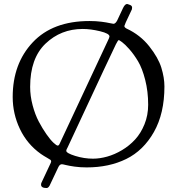

<svg xmlns="http://www.w3.org/2000/svg" viewBox="-20 -828 893 968"><path d="M44 -339Q44 -507 145 -614.5Q246 -722 431 -722Q464 -722 491 -718.5Q518 -715 533 -711.5Q548 -708 552 -708Q562 -708 571 -725L600 -787Q610 -808 621 -808Q623 -808 627.5 -806Q632 -804 633 -804Q646 -800 646 -790Q646 -785 645 -781L614 -715Q607 -699 607 -697Q607 -690 618 -684Q687 -652 732.5 -594.5Q778 -537 793.5 -486.5Q809 -436 809 -392Q809 -256 756 -162.5Q703 -69 616.5 -26.5Q530 16 417 16Q384 16 356 12Q328 8 312 4Q296 0 292 0Q281 0 274 15L230 108Q223 120 215 120Q187 120 187 103Q187 96 190 91L236 -7Q238 -13 238 -14Q238 -19 234.5 -22Q231 -25 216.5 -33Q202 -41 186 -52Q117 -101 80.5 -177.5Q44 -254 44 -339ZM132 -390Q132 -344 144.5 -297Q157 -250 175.5 -215Q194 -180 214 -151.5Q234 -123 249.5 -108.5Q265 -94 271 -94Q277 -94 281 -104L522 -619Q532 -639 532 -644Q532 -659 484.5 -670.5Q437 -682 397 -682Q287 -682 209.5 -608Q132 -534 132 -390ZM314 -68Q314 -56 359 -42Q404 -28 449 -28Q483 -28 520.5 -38.5Q558 -49 595 -71Q632 -93 661 -124.5Q690 -156 708.5 -201.5Q727 -247 727 -300Q727 -367 712 -425.5Q697 -484 676 -519Q655 -554 632.5 -579.5Q610 -605 595.5 -615.5Q581 -626 579 -626Q575 -626 564.5 -605Q554 -584 503 -475Q409 -272 321 -85Q314 -73 314 -68Z"/></svg>

Font: OFL Sorts Mill Goudy TT
Style: Regular
Weight: 500
Version: Version 003.000